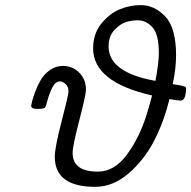

<svg xmlns="http://www.w3.org/2000/svg" viewBox="-20 -720 743 746"><path d="M101.1 -309.1Q101.1 -311 104.5 -325.4Q107.9 -339.8 116.9 -364Q126 -388.2 138.9 -410.2Q151.9 -432.1 174.3 -448Q196.8 -463.9 224.1 -463.9Q261.2 -463.9 287.6 -438Q314 -412.1 314 -371.1Q314 -352.1 288.1 -252.4Q262.2 -152.8 262.2 -126Q262.2 -52.7 360.8 -53.2Q423.8 -53.2 471.9 -117.7Q520 -182.1 547.9 -269Q556.6 -294.9 570.8 -349.1Q341.8 -400.9 341.8 -532.2Q341.8 -589.4 374.5 -629.2Q407.2 -668.9 447 -684.6Q486.8 -700.2 526.9 -700.2Q580.1 -700.2 622.1 -656Q664.1 -611.8 664.1 -504.9Q664.1 -453.1 650.9 -393.1Q696.8 -386.2 701.2 -381.8Q703.1 -378.9 703.1 -374Q701.2 -329.1 682.1 -329.1Q670.9 -329.1 638.2 -335Q617.2 -247.1 578.6 -172.6Q540 -98.1 479.5 -46.1Q418.9 5.9 350.1 5.9Q192.9 5.9 192.9 -110.8Q192.9 -147 219.5 -249Q246.1 -351.1 246.1 -363.8Q246.1 -383.8 234.6 -393.8Q223.1 -403.8 212.9 -403.8Q195.8 -403.8 183.8 -380.9Q171.9 -357.9 165 -331.5Q158.2 -305.2 154.8 -301.8Q149.9 -296.9 124 -296.9Q101.1 -296.9 101.1 -309.1ZM401.9 -540Q401.9 -438 584 -405.8Q597.2 -477.5 597.2 -513.2Q597.2 -586.4 572.5 -613.8Q547.9 -641.1 515.1 -641.1Q494.1 -641.1 471.7 -635Q449.2 -628.9 425.5 -604.5Q401.9 -580.1 401.9 -540Z"/></svg>

Font: CMU Concrete
Style: Italic
Weight: 500
Italic angle: -14.04°
Version: Version 0.7.0